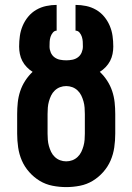

<svg xmlns="http://www.w3.org/2000/svg" viewBox="-20 -755 540 783"><path d="M250 8Q222 8 194 2.5Q166 -3 142 -17.5Q118 -32 99 -53.5Q80 -75 69 -100.5Q58 -126 54 -154Q50 -182 50 -210V-290Q50 -314 52.5 -337.5Q55 -361 62.5 -383.5Q70 -406 83 -426Q96 -446 113 -462Q100 -470 89 -481.5Q78 -493 71 -506.5Q64 -520 61 -535Q58 -550 58 -565Q58 -587 61 -608.5Q64 -630 72.5 -650Q81 -670 95 -687Q109 -704 128 -715Q147 -726 168.5 -730.5Q190 -735 211 -735V-630Q202 -630 195.5 -622Q189 -614 186 -604.5Q183 -595 182.5 -585Q182 -575 182 -565Q182 -553 187 -541Q192 -529 202 -521.5Q212 -514 224.5 -511.5Q237 -509 250 -509Q263 -509 275.5 -511.5Q288 -514 298 -521.5Q308 -529 313 -541Q318 -553 318 -565Q318 -575 317.5 -585Q317 -595 314 -604.5Q311 -614 304.5 -622Q298 -630 288 -630V-735Q310 -735 331.5 -730.5Q353 -726 372 -715Q391 -704 405 -687Q419 -670 427.5 -650Q436 -630 439 -608.5Q442 -587 442 -565Q442 -550 439 -535Q436 -520 429 -506.5Q422 -493 411 -481.5Q400 -470 387 -462Q404 -446 417 -426Q430 -406 437.5 -383.5Q445 -361 447.5 -337.5Q450 -314 450 -290V-210Q450 -182 446 -154Q442 -126 431 -100.5Q420 -75 401 -53.5Q382 -32 358 -17.5Q334 -3 306 2.5Q278 8 250 8ZM250 -97Q263 -97 275 -101.5Q287 -106 296.5 -115Q306 -124 311.5 -135.5Q317 -147 320.5 -159.5Q324 -172 325 -185Q326 -198 326 -210V-290Q326 -303 325 -316Q324 -329 320.5 -341.5Q317 -354 311.5 -365.5Q306 -377 296.5 -386Q287 -395 275 -399.5Q263 -404 250 -404Q237 -404 225 -399.5Q213 -395 203.5 -386Q194 -377 188.5 -365.5Q183 -354 179.5 -341.5Q176 -329 175 -316Q174 -303 174 -290V-210Q174 -198 175 -185Q176 -172 179.5 -159.5Q183 -147 188.5 -135.5Q194 -124 203.5 -115Q213 -106 225 -101.5Q237 -97 250 -97Z"/></svg>

Font: Iosevka SS04 Extrabold
Style: Regular
Weight: 800
Monospace: yes
Designer: Belleve Invis
Foundry: Belleve Invis
Version: Version 19.0.0; ttfautohint (v1.8.4)